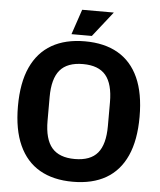

<svg xmlns="http://www.w3.org/2000/svg" viewBox="-58 -907 807 967"><g transform="rotate(5 345.5 -423.5)"><path d="M346.1 10Q247 10 178.5 -29.5Q110 -69 74 -148Q38 -227 38 -345Q38 -464 74 -542.5Q110 -621 178.7 -660.5Q247.4 -700 346.2 -700Q445 -700 513.4 -660.5Q581.9 -621 617.4 -542.5Q653 -464 653 -345Q653 -227 617.5 -148Q581.9 -69 513.5 -29.5Q445.2 10 346.1 10ZM346 -105Q425 -105 461.5 -148.6Q498 -192.2 498 -285V-405Q498 -497.8 461.5 -541.4Q425 -585 346.4 -585Q267 -585 230 -541.4Q193 -497.8 193 -405V-285Q193 -192.2 230.2 -148.6Q267.4 -105 346 -105ZM275 -730 318 -857H478L378 -730Z"/></g></svg>

Font: Mozilla Headline ExtraLight
Style: Regular
Weight: 200
Designer: Studio DRAMA
Foundry: Studio DRAMA
Version: Version 1.000